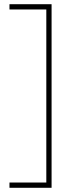

<svg xmlns="http://www.w3.org/2000/svg" viewBox="-20 -734 353 912"><path d="M25 133V158H225V-714H25V-689H200V133Z"/></svg>

Font: Noto Sans Gujarati UI Thin
Style: Regular
Weight: 100
Designer: Jelle Bosma - Monotype Design Team, Universal Thirst
Foundry: Monotype Imaging Inc.
Version: Version 2.106